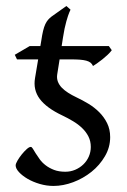

<svg xmlns="http://www.w3.org/2000/svg" viewBox="-20 -594 421 634"><path d="M183.6 -441.9H339.4L349.1 -428.2Q344.2 -421.4 335.7 -413.3Q327.1 -405.3 317.9 -397.9Q308.6 -390.6 300 -384.5Q291.5 -378.4 287.1 -376Q284.2 -382.8 279.1 -387Q273.9 -391.1 265.1 -393.6Q256.3 -396 243.4 -397Q230.5 -397.9 212.4 -397.9H176.8L168.9 -348.1Q167 -335.4 171.1 -324.5Q175.3 -313.5 184.1 -304.4Q192.9 -295.4 205.1 -287.6Q217.3 -279.8 231.9 -272.9Q251.5 -263.7 271.5 -251.7Q291.5 -239.7 307.6 -223.6Q323.7 -207.5 333.7 -187.3Q343.8 -167 343.8 -141.1Q343.8 -107.4 326.4 -77.9Q309.1 -48.3 282 -26.6Q254.9 -4.9 221.7 7.6Q188.5 20 156.7 20Q133.8 20 111.3 13.4Q88.9 6.8 71.3 -3.4Q53.7 -13.7 42.7 -25.6Q31.7 -37.6 31.7 -47.9Q31.7 -53.2 37.6 -63.5Q43.5 -73.7 51.5 -83.7Q59.6 -93.8 67.9 -101.3Q76.2 -108.9 81.5 -108.9Q85 -108.9 88.6 -102.8Q92.3 -96.7 97.9 -87.6Q103.5 -78.6 111.3 -67.9Q119.1 -57.1 130.9 -48.1Q142.6 -39.1 158.4 -33Q174.3 -26.9 195.8 -26.9Q212.9 -26.9 228.3 -33.4Q243.7 -40 255.1 -51Q266.6 -62 273.2 -76.9Q279.8 -91.8 279.8 -108.9Q279.8 -127.9 272 -143.3Q264.2 -158.7 251.2 -171.1Q238.3 -183.6 221.2 -193.8Q204.1 -204.1 185.5 -212.9Q133.8 -237.3 111.3 -267.3Q88.9 -297.4 95.7 -336.4L106 -397.9H36.1L28.8 -413.1L78.1 -441.9H113.3L116.2 -459Q119.1 -479 122.3 -492.2Q125.5 -505.4 129.6 -514.2Q133.8 -522.9 138.7 -528.6Q143.6 -534.2 149.9 -539.1L199.2 -574.2L212.9 -562Q212.4 -561 208.7 -552.7Q205.1 -544.4 199 -523.2Q192.9 -502 188 -470.2Z"/></svg>

Font: Gentium
Style: Italic
Weight: 400
Italic angle: -7°
Designer: J. Victor Gaultney
Version: Version 1.02; 2005; OFL release